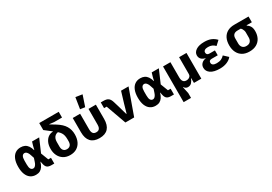

<svg xmlns="http://www.w3.org/2000/svg" viewBox="40 -1975 4720 3335"><g transform="rotate(-30 2400.0 -308.0)"><path d="M586 0H529Q472 0 444 -23Q416 -46 405 -104L396 -148H393Q378 -95 354.5 -59.5Q331 -24 297.5 -6Q264 12 216 12Q154 12 108.5 -19.5Q63 -51 38.5 -112Q14 -173 14 -262Q14 -351 38.5 -412.5Q63 -474 108.5 -505.5Q154 -537 216 -537Q264 -537 299 -520Q334 -503 359 -467.5Q384 -432 399 -377H403L420 -448L443 -525H586L474 -266L532 -115H586ZM228 -108Q244 -108 258 -117.5Q272 -127 285 -147Q298 -167 308 -199L329 -263L308 -326Q298 -358 285 -378Q272 -398 258 -407.5Q244 -417 228 -417Q197 -417 180 -389.5Q163 -362 163 -302V-223Q163 -163 180 -135.5Q197 -108 228 -108Z M944 -625 851 -636V-632L956 -568Q1009 -535 1046 -500.5Q1083 -466 1105.5 -428Q1128 -390 1138.5 -349Q1149 -308 1149 -263Q1149 -178 1119.5 -116.5Q1090 -55 1035 -21.5Q980 12 903 12Q826 12 771 -22Q716 -56 686.5 -115Q657 -174 657 -250Q657 -328 683 -382Q709 -436 751 -464Q793 -492 842 -492V-498Q822 -514 801.5 -529.5Q781 -545 761 -561L711 -600V-740H1102V-625ZM995 -250Q995 -292 988 -324Q981 -356 963.5 -384Q946 -412 913 -441Q880 -436 857 -417.5Q834 -399 822.5 -370Q811 -341 811 -303V-209Q811 -176 822 -152.5Q833 -129 853.5 -117Q874 -105 903 -105Q932 -105 952.5 -117Q973 -129 984 -152.5Q995 -176 995 -209Z M1407 -210Q1407 -175 1416 -151.5Q1425 -128 1443.5 -116.5Q1462 -105 1491 -105Q1520 -105 1538.5 -116.5Q1557 -128 1566 -151.5Q1575 -175 1575 -210V-525H1723V-239Q1723 -115 1665 -51.5Q1607 12 1491 12Q1376 12 1317.5 -51.5Q1259 -115 1259 -239V-525H1407ZM1540 -579 1445 -593 1480 -816 1613 -796Z M2012 0 1868 -401H1816V-516H1868Q1934 -516 1966 -491.5Q1998 -467 2016 -408L2050 -295L2099 -123H2107L2156 -295L2223 -516H2373L2188 0Z M2986 0H2929Q2872 0 2844 -23Q2816 -46 2805 -104L2796 -148H2793Q2778 -95 2754.5 -59.5Q2731 -24 2697.5 -6Q2664 12 2616 12Q2554 12 2508.5 -19.5Q2463 -51 2438.5 -112Q2414 -173 2414 -262Q2414 -351 2438.5 -412.5Q2463 -474 2508.5 -505.5Q2554 -537 2616 -537Q2664 -537 2699 -520Q2734 -503 2759 -467.5Q2784 -432 2799 -377H2803L2820 -448L2843 -525H2986L2874 -266L2932 -115H2986ZM2628 -108Q2644 -108 2658 -117.5Q2672 -127 2685 -147Q2698 -167 2708 -199L2729 -263L2708 -326Q2698 -358 2685 -378Q2672 -398 2658 -407.5Q2644 -417 2628 -417Q2597 -417 2580 -389.5Q2563 -362 2563 -302V-223Q2563 -163 2580 -135.5Q2597 -108 2628 -108Z M3065 200V-516H3213V-212Q3213 -158 3234 -130Q3255 -102 3298 -102Q3321 -102 3341 -110.5Q3361 -119 3374 -135.5Q3387 -152 3387 -177V-516H3535V0H3387V-94H3381Q3369 -54 3340 -21Q3311 12 3263 12Q3244 12 3225.5 3.5Q3207 -5 3190 -30H3184L3213 103V200Z M3906 12Q3786 12 3722.5 -31Q3659 -74 3659 -144Q3659 -195 3692 -227.5Q3725 -260 3776 -267V-272Q3728 -281 3698.5 -310.5Q3669 -340 3669 -388Q3669 -448 3728.5 -488Q3788 -528 3896 -528Q3979 -528 4034.5 -503.5Q4090 -479 4130 -435L4048 -359Q4020 -389 3986.5 -403.5Q3953 -418 3909 -418Q3863 -418 3840.5 -402Q3818 -386 3818 -363V-357Q3818 -334 3832 -320.5Q3846 -307 3877 -307H3985V-209H3864Q3835 -209 3821.5 -197Q3808 -185 3808 -163V-157Q3808 -130 3832 -114Q3856 -98 3902 -98Q3957 -98 3993 -114Q4029 -130 4059 -163L4144 -84Q4111 -41 4049 -14.5Q3987 12 3906 12Z M4680 -410V-402Q4719 -378 4739 -342Q4759 -306 4759 -247Q4759 -171 4729 -112.5Q4699 -54 4641 -21Q4583 12 4499 12Q4417 12 4360 -21.5Q4303 -55 4273 -115.5Q4243 -176 4243 -257Q4243 -342 4273 -401.5Q4303 -461 4360 -493Q4417 -525 4499 -525H4785V-410ZM4499 -410Q4448 -410 4421.5 -385Q4395 -360 4395 -310V-209Q4395 -160 4421.5 -129.5Q4448 -99 4499 -99Q4553 -99 4579.5 -129.5Q4606 -160 4606 -209V-310Q4606 -327 4600.5 -346Q4595 -365 4585 -382Q4575 -399 4561 -410Z"/></g></svg>

Font: Lilex
Style: Regular
Weight: 400
Monospace: yes
Designer: Mike Abbink, Paul van der Laan, Pieter van Rosmalen, Mikhael Khrustik
Foundry: Mikhael Khrustik
Version: Version 2.510